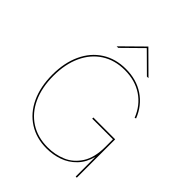

<svg xmlns="http://www.w3.org/2000/svg" viewBox="-243 -1052 1207 1207"><g transform="rotate(45 360.5 -448.0)"><path d="M71 -349Q71 -455 108.2 -535Q145.5 -615 214 -658.5Q282.5 -702 373 -702Q467 -702 536.2 -655.8Q605.5 -609.5 638 -527L629 -523Q597.5 -603.5 531 -647.8Q464.5 -692 373 -692Q284.5 -692 218.5 -649.8Q152.5 -607.5 116.8 -530Q81 -452.5 81 -349Q81 -245 116.8 -167.2Q152.5 -89.5 218.5 -47.2Q284.5 -5 373 -5Q438.5 -5 496 -29Q553.5 -53 590.8 -110.8Q628 -168.5 628 -264V-331H444V-341H638V0H628V-175Q611.5 -112 572.2 -71.5Q533 -31 481.2 -13Q429.5 5 373 5Q282.5 5 214 -38.8Q145.5 -82.5 108.2 -162.5Q71 -242.5 71 -349ZM373 -901 514 -761H500L373 -887L245 -761H231Z"/></g></svg>

Font: HK Grotesk Thin
Style: Regular
Weight: 100
Designer: Alfredo Marco Pradil
Foundry: Hanken Design Co.
Version: Version 3.001